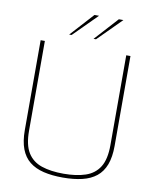

<svg xmlns="http://www.w3.org/2000/svg" viewBox="-99 -998 866 1078"><g transform="rotate(10 334.0 -459.0)"><path d="M334 6Q272 6 224 -5.5Q176 -17 143.5 -43Q111 -69 94.5 -112.5Q78 -156 78 -220V-732H102V-220Q102 -139 129.5 -95Q157 -51 209 -33.5Q261 -16 334 -16Q407 -16 459 -33.5Q511 -51 538.5 -95Q566 -139 566 -220V-732H590V-220Q590 -156 573.5 -112.5Q557 -69 524.5 -43Q492 -17 444 -5.5Q396 6 334 6ZM369 -791 490 -924H516L383 -791ZM230 -791 351 -924H377L244 -791Z"/></g></svg>

Font: Exo Thin Thin
Style: Regular
Weight: 250
Version: Version 2.000